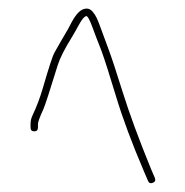

<svg xmlns="http://www.w3.org/2000/svg" viewBox="-20 -614 425 440"><path d="M58.5 -313C64.2 -313 67 -316 67 -322V-330C67 -334.6 71.1 -345.7 79.2 -363.2C82.7 -370.7 93.7 -404.5 112.3 -464.7C117.2 -480.4 127.9 -501.7 144.5 -528.5C148.8 -535.5 154.2 -545 160.7 -556.9C167.1 -568.8 172.5 -575.5 177 -577C180.3 -578.6 185.6 -569.1 193 -548.5C197.7 -535.5 204 -519 212 -499C219.3 -479 230.7 -443.6 246 -392.8C261.3 -342.1 282.7 -284.8 310 -221L319 -200C321 -194.7 324.7 -193 330 -195C335.3 -197 337 -200.7 335 -206L326 -227C297.9 -295.6 276.1 -355 260.5 -405C246.2 -451 235.2 -484.2 227.5 -504.5C219.8 -524.8 213.5 -542 208.5 -556C203.5 -570 198.7 -579.7 194 -585C188 -593.7 180.2 -596.3 170.7 -592.8C161.1 -589.4 151.2 -577.4 141 -557C137.7 -550.3 133.8 -543.5 129.5 -536.5C125.2 -529.5 121 -522.3 117 -515C113 -507.7 108.9 -500.5 104.8 -493.4C100.7 -486.3 91.9 -459.5 78.4 -412.9C72 -390.8 64 -369.6 54.5 -349.5C51.5 -343.2 50 -336.7 50 -330V-322C50 -316 52.8 -313 58.5 -313Z"/></svg>

Font: Proton
Style: Bk
Weight: 500
Version: Version 1.017